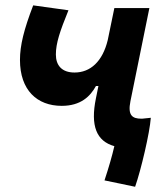

<svg xmlns="http://www.w3.org/2000/svg" viewBox="-20 -548 626 723"><path d="M488.8 155.3C511.2 91.3 543.9 -47.9 547.9 -104.5C543.5 -104 538.6 -103.5 534.2 -103C534.2 -103 533.7 -103 533.7 -103C527.3 -102.1 521.5 -101.6 515.6 -101.1C514.6 -101.1 513.2 -101.1 512.2 -101.1C478 -101.1 460.4 -113.8 471.2 -167L542.5 -517.6H410.6L385.7 -397C366.2 -316.4 320.3 -274.9 260.7 -274.9C211.9 -274.9 190.4 -302.7 190.4 -342.8C190.4 -385.3 205.6 -430.2 237.8 -509.3L105 -527.8C70.3 -437.5 55.2 -377.4 55.2 -322.3C55.2 -208.5 119.6 -149.4 212.4 -149.4C284.2 -149.4 319.8 -185.1 341.3 -224.1H350.6L341.3 -178.2C319.8 -73.7 343.3 -16.6 410.6 2.4C401.9 40 389.6 82.5 373.5 131.3Z"/></svg>

Font: Cascadia Code NF
Style: Bold Italic
Weight: 700
Italic angle: -10°
Monospace: yes
Designer: Aaron Bell
Foundry: Saja Typeworks
Version: Version 2404.023